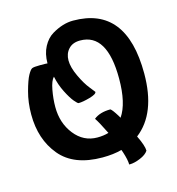

<svg xmlns="http://www.w3.org/2000/svg" viewBox="-113 -774 891 968"><g transform="rotate(-15 332.0 -290.0)"><path d="M544 52Q532 71 500.5 84Q469 97 446 97H442Q442 73 428 30L423 16Q379 28 322 28Q173 28 101.5 -58Q30 -144 30 -274Q30 -337 45 -392Q60 -447 73 -470.5Q86 -494 95 -498.5Q104 -503 138 -503Q172 -503 176 -502Q176 -552 195.5 -588.5Q215 -625 245 -643Q302 -677 356 -677Q634 -677 634 -327Q634 -119 517 -29Q544 26 544 52ZM461 -142Q505 -206 505 -335Q505 -571 364 -571Q325 -571 303.5 -547.5Q282 -524 282 -488.5Q282 -453 304.5 -405Q327 -357 350 -329L372 -301Q372 -289 335 -278.5Q298 -268 276 -268Q271 -268 255 -287Q239 -306 219 -345.5Q199 -385 190 -429Q174 -413 165.5 -367.5Q157 -322 157 -279Q157 -195 204 -135.5Q251 -76 323 -76Q355 -76 382 -84Q349 -151 335 -170Q367 -196 422 -196Q431 -191 454 -154Z"/></g></svg>

Font: Bubblegum Sans
Style: Regular
Weight: 400
Designer: Angel Koziupa and Alejandro Paul
Foundry: Angel Koziupa and Alejandro Paul
Version: Version 1.001